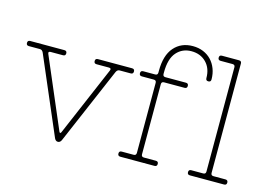

<svg xmlns="http://www.w3.org/2000/svg" viewBox="-96 -893 1507 1085"><g transform="rotate(15 657.5 -350.0)"><path d="M332 -5Q325 10 312 10Q299 10 292 -5L99 -455Q92 -470 79 -470H14Q-1 -470 -1 -485Q-1 -500 14 -500H214Q229 -500 229 -485Q229 -470 214 -470H142Q125 -470 132 -455L306 -48Q308 -42 312 -42Q316 -42 318 -48L492 -455Q499 -470 482 -470H410Q395 -470 395 -485Q395 -500 410 -500H610Q625 -500 625 -485Q625 -470 610 -470H545Q532 -470 525 -455Z M760 -525Q760 -616 801 -663Q842 -710 910 -710Q944 -710 971.5 -698.5Q999 -687 1018.5 -666.5Q1038 -646 1049 -617.5Q1060 -589 1060 -555Q1060 -540 1045 -540Q1030 -540 1030 -555Q1030 -612 996.5 -646Q963 -680 910 -680Q857 -680 823.5 -642Q790 -604 790 -525V-515Q790 -500 805 -500H925Q940 -500 940 -485Q940 -470 925 -470H805Q790 -470 790 -455V-45Q790 -30 805 -30H875Q890 -30 890 -15Q890 0 875 0H675Q660 0 660 -15Q660 -30 675 -30H745Q760 -30 760 -45V-455Q760 -470 745 -470H675Q660 -470 660 -485Q660 -500 675 -500H745Q760 -500 760 -515Z M1197 -45Q1197 -30 1212 -30H1282Q1297 -30 1297 -15Q1297 0 1282 0H1082Q1067 0 1067 -15Q1067 -30 1082 -30H1152Q1167 -30 1167 -45V-655Q1167 -670 1152 -670H1082Q1067 -670 1067 -685Q1067 -700 1082 -700H1182Q1197 -700 1197 -685Z"/></g></svg>

Font: Nixie One
Style: Regular
Weight: 400
Designer: Jovanny Lemonad
Foundry: Jovanny Lemonad
Version: Version 1.000 2011 initial release